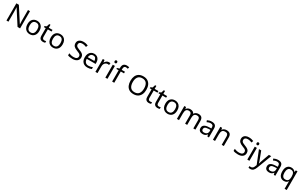

<svg xmlns="http://www.w3.org/2000/svg" viewBox="522 -3713 10910 6902"><g transform="rotate(30 5977.0 -262.5)"><path d="M663 0H558L176 -593H172Q174 -558 177 -506Q180 -454 180 -399V0H97V-714H201L582 -123H586Q585 -139 583.5 -171Q582 -203 580.5 -241Q579 -279 579 -311V-714H663Z M1311 -269Q1311 -136 1243.5 -63Q1176 10 1061 10Q990 10 934.5 -22.5Q879 -55 847 -117.5Q815 -180 815 -269Q815 -402 882 -474Q949 -546 1064 -546Q1137 -546 1192.5 -513.5Q1248 -481 1279.5 -419.5Q1311 -358 1311 -269ZM906 -269Q906 -174 943.5 -118.5Q981 -63 1063 -63Q1144 -63 1182 -118.5Q1220 -174 1220 -269Q1220 -364 1182 -418Q1144 -472 1062 -472Q980 -472 943 -418Q906 -364 906 -269Z M1629 -62Q1649 -62 1670 -65.5Q1691 -69 1704 -73V-6Q1690 1 1664 5.5Q1638 10 1614 10Q1572 10 1536.5 -4.5Q1501 -19 1479 -55Q1457 -91 1457 -156V-468H1381V-510L1458 -545L1493 -659H1545V-536H1700V-468H1545V-158Q1545 -109 1568.5 -85.5Q1592 -62 1629 -62Z M2277 -269Q2277 -136 2209.5 -63Q2142 10 2027 10Q1956 10 1900.5 -22.5Q1845 -55 1813 -117.5Q1781 -180 1781 -269Q1781 -402 1848 -474Q1915 -546 2030 -546Q2103 -546 2158.5 -513.5Q2214 -481 2245.5 -419.5Q2277 -358 2277 -269ZM1872 -269Q1872 -174 1909.5 -118.5Q1947 -63 2029 -63Q2110 -63 2148 -118.5Q2186 -174 2186 -269Q2186 -364 2148 -418Q2110 -472 2028 -472Q1946 -472 1909 -418Q1872 -364 1872 -269Z M3093 -191Q3093 -96 3024 -43Q2955 10 2838 10Q2778 10 2727 1Q2676 -8 2642 -24V-110Q2678 -94 2731.5 -81Q2785 -68 2842 -68Q2922 -68 2962.5 -99Q3003 -130 3003 -183Q3003 -218 2988 -242Q2973 -266 2936.5 -286.5Q2900 -307 2835 -330Q2744 -363 2697.5 -411Q2651 -459 2651 -542Q2651 -599 2680 -639.5Q2709 -680 2760.5 -702Q2812 -724 2879 -724Q2938 -724 2987 -713Q3036 -702 3076 -684L3048 -607Q3011 -623 2967.5 -634Q2924 -645 2877 -645Q2810 -645 2776 -616.5Q2742 -588 2742 -541Q2742 -505 2757 -481Q2772 -457 2806 -438Q2840 -419 2898 -397Q2961 -374 3004.5 -347.5Q3048 -321 3070.5 -284Q3093 -247 3093 -191Z M3432 -546Q3501 -546 3550.5 -516Q3600 -486 3626.5 -431.5Q3653 -377 3653 -304V-251H3286Q3288 -160 3332.5 -112.5Q3377 -65 3457 -65Q3508 -65 3547.5 -74.5Q3587 -84 3629 -102V-25Q3588 -7 3548 1.5Q3508 10 3453 10Q3377 10 3318.5 -21Q3260 -52 3227.5 -113.5Q3195 -175 3195 -264Q3195 -352 3224.5 -415Q3254 -478 3307.5 -512Q3361 -546 3432 -546ZM3431 -474Q3368 -474 3331.5 -433.5Q3295 -393 3288 -321H3561Q3560 -389 3529 -431.5Q3498 -474 3431 -474Z M4039 -546Q4054 -546 4071.5 -544.5Q4089 -543 4102 -540L4091 -459Q4078 -462 4062.5 -464Q4047 -466 4033 -466Q3992 -466 3956 -443.5Q3920 -421 3898.5 -380.5Q3877 -340 3877 -286V0H3789V-536H3861L3871 -438H3875Q3901 -482 3942 -514Q3983 -546 4039 -546Z M4247 -737Q4267 -737 4282.5 -723.5Q4298 -710 4298 -681Q4298 -653 4282.5 -639Q4267 -625 4247 -625Q4225 -625 4210 -639Q4195 -653 4195 -681Q4195 -710 4210 -723.5Q4225 -737 4247 -737ZM4290 -536V0H4202V-536Z M4707 -468H4572V0H4484V-468H4390V-509L4484 -539V-570Q4484 -674 4530 -719.5Q4576 -765 4658 -765Q4690 -765 4716.5 -759.5Q4743 -754 4762 -747L4739 -678Q4723 -683 4702 -688Q4681 -693 4659 -693Q4615 -693 4593.5 -663.5Q4572 -634 4572 -571V-536H4707Z M5699 -358Q5699 -247 5661.5 -164.5Q5624 -82 5551 -36Q5478 10 5370 10Q5259 10 5185.5 -36Q5112 -82 5076 -165Q5040 -248 5040 -359Q5040 -469 5076 -551Q5112 -633 5185.5 -679Q5259 -725 5371 -725Q5478 -725 5551 -679.5Q5624 -634 5661.5 -551.5Q5699 -469 5699 -358ZM5135 -358Q5135 -223 5192 -145.5Q5249 -68 5370 -68Q5492 -68 5548 -145.5Q5604 -223 5604 -358Q5604 -493 5548 -569.5Q5492 -646 5371 -646Q5250 -646 5192.5 -569.5Q5135 -493 5135 -358Z M6024 -62Q6044 -62 6065 -65.5Q6086 -69 6099 -73V-6Q6085 1 6059 5.5Q6033 10 6009 10Q5967 10 5931.5 -4.5Q5896 -19 5874 -55Q5852 -91 5852 -156V-468H5776V-510L5853 -545L5888 -659H5940V-536H6095V-468H5940V-158Q5940 -109 5963.5 -85.5Q5987 -62 6024 -62Z M6385 -62Q6405 -62 6426 -65.5Q6447 -69 6460 -73V-6Q6446 1 6420 5.5Q6394 10 6370 10Q6328 10 6292.5 -4.5Q6257 -19 6235 -55Q6213 -91 6213 -156V-468H6137V-510L6214 -545L6249 -659H6301V-536H6456V-468H6301V-158Q6301 -109 6324.5 -85.5Q6348 -62 6385 -62Z M7033 -269Q7033 -136 6965.5 -63Q6898 10 6783 10Q6712 10 6656.5 -22.5Q6601 -55 6569 -117.5Q6537 -180 6537 -269Q6537 -402 6604 -474Q6671 -546 6786 -546Q6859 -546 6914.5 -513.5Q6970 -481 7001.5 -419.5Q7033 -358 7033 -269ZM6628 -269Q6628 -174 6665.5 -118.5Q6703 -63 6785 -63Q6866 -63 6904 -118.5Q6942 -174 6942 -269Q6942 -364 6904 -418Q6866 -472 6784 -472Q6702 -472 6665 -418Q6628 -364 6628 -269Z M7760 -546Q7851 -546 7896 -499.5Q7941 -453 7941 -349V0H7854V-345Q7854 -472 7745 -472Q7667 -472 7633.5 -427Q7600 -382 7600 -296V0H7513V-345Q7513 -472 7403 -472Q7322 -472 7291 -422Q7260 -372 7260 -278V0H7172V-536H7243L7256 -463H7261Q7286 -505 7328.5 -525.5Q7371 -546 7419 -546Q7545 -546 7583 -456H7588Q7615 -502 7661.5 -524Q7708 -546 7760 -546Z M8310 -545Q8408 -545 8455 -502Q8502 -459 8502 -365V0H8438L8421 -76H8417Q8382 -32 8343.5 -11Q8305 10 8237 10Q8164 10 8116 -28.5Q8068 -67 8068 -149Q8068 -229 8131 -272.5Q8194 -316 8325 -320L8416 -323V-355Q8416 -422 8387 -448Q8358 -474 8305 -474Q8263 -474 8225 -461.5Q8187 -449 8154 -433L8127 -499Q8162 -518 8210 -531.5Q8258 -545 8310 -545ZM8336 -259Q8236 -255 8197.5 -227Q8159 -199 8159 -148Q8159 -103 8186.5 -82Q8214 -61 8257 -61Q8325 -61 8370 -98.5Q8415 -136 8415 -214V-262Z M8926 -546Q9022 -546 9071 -499.5Q9120 -453 9120 -349V0H9033V-343Q9033 -472 8913 -472Q8824 -472 8790 -422Q8756 -372 8756 -278V0H8668V-536H8739L8752 -463H8757Q8783 -505 8829 -525.5Q8875 -546 8926 -546Z M9963 -191Q9963 -96 9894 -43Q9825 10 9708 10Q9648 10 9597 1Q9546 -8 9512 -24V-110Q9548 -94 9601.5 -81Q9655 -68 9712 -68Q9792 -68 9832.5 -99Q9873 -130 9873 -183Q9873 -218 9858 -242Q9843 -266 9806.5 -286.5Q9770 -307 9705 -330Q9614 -363 9567.5 -411Q9521 -459 9521 -542Q9521 -599 9550 -639.5Q9579 -680 9630.5 -702Q9682 -724 9749 -724Q9808 -724 9857 -713Q9906 -702 9946 -684L9918 -607Q9881 -623 9837.5 -634Q9794 -645 9747 -645Q9680 -645 9646 -616.5Q9612 -588 9612 -541Q9612 -505 9627 -481Q9642 -457 9676 -438Q9710 -419 9768 -397Q9831 -374 9874.5 -347.5Q9918 -321 9940.5 -284Q9963 -247 9963 -191Z M10140 -737Q10160 -737 10175.5 -723.5Q10191 -710 10191 -681Q10191 -653 10175.5 -639Q10160 -625 10140 -625Q10118 -625 10103 -639Q10088 -653 10088 -681Q10088 -710 10103 -723.5Q10118 -737 10140 -737ZM10183 -536V0H10095V-536Z M10269 -536H10363L10479 -231Q10494 -191 10506 -154.5Q10518 -118 10524 -85H10528Q10534 -110 10547 -150.5Q10560 -191 10574 -232L10683 -536H10778L10547 74Q10519 150 10474.5 195Q10430 240 10352 240Q10328 240 10310 237.5Q10292 235 10279 232V162Q10290 164 10305.5 166Q10321 168 10338 168Q10384 168 10412.5 142Q10441 116 10457 73L10485 2Z M11066 -545Q11164 -545 11211 -502Q11258 -459 11258 -365V0H11194L11177 -76H11173Q11138 -32 11099.5 -11Q11061 10 10993 10Q10920 10 10872 -28.5Q10824 -67 10824 -149Q10824 -229 10887 -272.5Q10950 -316 11081 -320L11172 -323V-355Q11172 -422 11143 -448Q11114 -474 11061 -474Q11019 -474 10981 -461.5Q10943 -449 10910 -433L10883 -499Q10918 -518 10966 -531.5Q11014 -545 11066 -545ZM11092 -259Q10992 -255 10953.5 -227Q10915 -199 10915 -148Q10915 -103 10942.5 -82Q10970 -61 11013 -61Q11081 -61 11126 -98.5Q11171 -136 11171 -214V-262Z M11781 11Q11781 -7 11782 -31Q11783 -55 11786 -72H11780Q11757 -38 11716.5 -14Q11676 10 11612 10Q11515 10 11454.5 -59.5Q11394 -129 11394 -267Q11394 -405 11455.5 -475.5Q11517 -546 11615 -546Q11678 -546 11718 -522Q11758 -498 11782 -463H11786L11799 -536H11869V240H11781ZM11629 -63Q11712 -63 11746.5 -108.5Q11781 -154 11782 -248V-266Q11782 -368 11748 -420.5Q11714 -473 11627 -473Q11555 -473 11520 -416.5Q11485 -360 11485 -265Q11485 -170 11520.5 -116.5Q11556 -63 11629 -63Z"/></g></svg>

Font: Noto Serif Ottoman Siyaq
Style: Regular
Weight: 400
Designer: Sérgio Martins
Version: Version 1.005; ttfautohint (v1.8.4.7-5d5b)